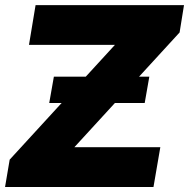

<svg xmlns="http://www.w3.org/2000/svg" viewBox="-28 -748 756 768"><path d="M-7.8 0 10.7 -109.4 431.6 -568.4H87.9L114.3 -727.5H708L690.4 -618.2L269.5 -159.2H613.3L585.9 0ZM168.9 -335.9 187.5 -441.4H569.3L550.8 -335.9Z"/></svg>

Font: Inter Tight Black
Style: Italic
Weight: 900
Italic angle: -9.39999°
Designer: Rasmus Andersson
Foundry: rsms
Version: Version 3.004; ttfautohint (v1.8.4.7-5d5b)